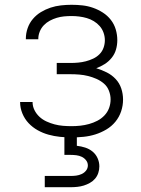

<svg xmlns="http://www.w3.org/2000/svg" viewBox="-20 -562 590 802"><path d="M279 12Q254 12 230 9.5Q206 7 182.5 0.5Q159 -6 137.5 -18Q116 -30 99.5 -47.5Q83 -65 73.5 -88Q64 -111 64 -135V-136H116Q116 -118 124 -102Q132 -86 145 -74Q158 -62 174.5 -54.5Q191 -47 208 -42.5Q225 -38 243 -36.5Q261 -35 279 -35Q297 -35 315.5 -37Q334 -39 352 -44Q370 -49 386.5 -57.5Q403 -66 416 -79.5Q429 -93 435.5 -110.5Q442 -128 442 -147Q442 -165 435 -183Q428 -201 414 -213Q400 -225 383 -232.5Q366 -240 348 -244.5Q330 -249 311.5 -250.5Q293 -252 275 -252H217V-299H275Q291 -299 307 -300.5Q323 -302 338.5 -306Q354 -310 369 -317Q384 -324 395.5 -335.5Q407 -347 412.5 -362.5Q418 -378 418 -394Q418 -410 412.5 -425.5Q407 -441 396.5 -453Q386 -465 372 -473.5Q358 -482 342.5 -486.5Q327 -491 311 -493Q295 -495 279 -495Q263 -495 247.5 -493.5Q232 -492 217 -487.5Q202 -483 188 -475.5Q174 -468 163 -456.5Q152 -445 146 -430Q140 -415 140 -400V-398H88V-401Q88 -423 95.5 -444.5Q103 -466 117.5 -483Q132 -500 151 -511.5Q170 -523 191 -530Q212 -537 234.5 -539.5Q257 -542 279 -542Q302 -542 324.5 -539.5Q347 -537 368.5 -529.5Q390 -522 409.5 -509.5Q429 -497 443 -479Q457 -461 463.5 -439Q470 -417 470 -394Q470 -374 464.5 -355Q459 -336 446.5 -320.5Q434 -305 417.5 -294.5Q401 -284 382 -277Q405 -270 426 -259.5Q447 -249 463 -232Q479 -215 486.5 -192.5Q494 -170 494 -146Q494 -121 486 -97Q478 -73 462 -53.5Q446 -34 424 -21Q402 -8 378 -0.5Q354 7 329 9.5Q304 12 279 12ZM167 220V173H275Q287 173 298.5 171.5Q310 170 321 165Q332 160 339.5 150.5Q347 141 347 129Q347 117 339.5 107.5Q332 98 321.5 93Q311 88 299 86.5Q287 85 275 85H249V-35H301V47Q319 49 336 54.5Q353 60 366.5 71Q380 82 387.5 98.5Q395 115 395 133Q395 147 390.5 160.5Q386 174 377 184.5Q368 195 355.5 202Q343 209 330 213Q317 217 303 218.5Q289 220 275 220Z"/></svg>

Font: Lode Dark
Style: Regular
Weight: 400
Monospace: yes
Designer: Belleve Invis
Foundry: Belleve Invis
Version: Version 29.2.0; ttfautohint (v1.8.3)